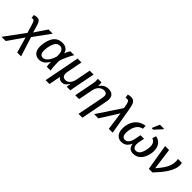

<svg xmlns="http://www.w3.org/2000/svg" viewBox="165 -2108 3674 3674"><g transform="rotate(45 2002.5 -270.5)"><path d="M255.9 -109.9 234.9 -78.6 206.5 -36.1 36.6 207H-77.6L220.2 -196.3L174.8 -347.7Q165.5 -378.9 158 -399.9Q150.4 -420.9 144 -431.6Q136.2 -446.8 127 -453.4Q117.7 -460 105 -460Q91.8 -460 74.2 -453.1L65.4 -525.4Q105.5 -539.1 139.6 -539.1Q173.8 -539.1 193.1 -526.4Q212.4 -513.7 227.1 -483.4Q242.2 -452.6 260.3 -388.2L291.5 -276.9Q303.2 -296.4 313.5 -312Q323.7 -327.6 331.5 -338.9L460 -528.3H572.8L326.2 -189L451.7 207H347.7Z M834 -537.6Q898.9 -537.6 940.4 -505.9Q981.9 -474.1 992.7 -417H993.7Q998 -430.2 1007.3 -450Q1016.6 -469.7 1027.8 -491Q1039.1 -512.2 1049.3 -528.3H1154.8Q1140.1 -506.8 1121.8 -471.9Q1103.5 -437 1085 -397Q1066.4 -356.9 1051 -318.4Q1035.6 -279.8 1026.9 -251Q1026.9 -219.7 1027.6 -191.2Q1028.3 -162.6 1029.3 -137.2Q1030.8 -111.8 1032.2 -89.8Q1033.7 -67.9 1036.4 -46.4Q1039.1 -24.9 1043.5 0H940.4Q930.2 -49.8 930.2 -113.8V-121.6H928.2Q884.3 -48.8 839.6 -19.3Q794.9 10.3 738.8 10.3Q659.7 10.3 616.2 -40.3Q572.8 -90.8 572.8 -183.1Q572.8 -225.6 580.6 -272.7Q588.4 -319.8 604 -364Q619.6 -408.2 641.1 -440.9Q705.6 -537.6 834 -537.6ZM836.4 -462.9Q784.2 -462.9 751.5 -427.2Q730 -402.8 714.1 -360.8Q698.2 -318.8 689.9 -271.2Q681.6 -223.6 681.6 -182.1Q681.6 -66.9 766.1 -66.9Q815.9 -66.9 861.8 -121.1Q907.7 -175.3 937.5 -271L938.5 -306.2Q938.5 -382.3 912.4 -422.6Q886.2 -462.9 836.4 -462.9Z M1250 -10.7Q1246.6 8.8 1236.6 60.5Q1226.6 112.3 1210.4 196.8H1106L1246.1 -528.3H1351.1L1291.5 -220.2Q1285.2 -189.5 1285.2 -163.6Q1285.2 -70.8 1373 -70.8Q1424.8 -70.8 1463.6 -114Q1502.4 -157.2 1516.6 -233.4L1574.2 -528.3H1678.7L1598.6 -115.2Q1594.7 -96.2 1591.1 -75.4Q1587.4 -54.7 1584.5 -35.2Q1581.5 -15.6 1579.1 0H1481L1482.4 -14.2Q1486.3 -43.9 1489 -63.2Q1491.7 -82.5 1493.2 -91.8H1491.7Q1460.4 -36.6 1428.2 -13.4Q1396 9.8 1354 9.8Q1317.4 9.8 1291.7 -5.1Q1266.1 -20 1256.8 -44.4H1254.9Q1253.9 -36.1 1252.7 -27.6Q1251.5 -19 1250 -10.7Z M2224.1 -398.9Q2224.1 -384.3 2221.2 -362.1Q2218.3 -339.8 2213.9 -318.8L2111.3 207.5H2006.8L2107.4 -306.6Q2117.7 -356.4 2117.7 -382.3Q2117.7 -458 2034.7 -458Q1996.6 -458 1963.1 -437.7Q1929.7 -417.5 1906 -381.1Q1882.3 -344.7 1872.6 -295.9L1815.4 0H1710.9L1788.1 -395.5Q1792 -413.1 1794.4 -434.6Q1796.9 -456.1 1796.9 -466.8Q1796.9 -472.7 1796.4 -485.6Q1795.9 -498.5 1795.2 -511.2Q1794.4 -523.9 1793.5 -528.3H1891.1Q1893.1 -521 1894.3 -511.5Q1895.5 -502 1896 -491.2Q1897 -478.5 1897 -465.1Q1897 -451.7 1896.5 -438H1897.9Q1937 -492.2 1979 -514.9Q2021 -537.6 2077.6 -537.6Q2150.4 -537.6 2187.3 -502Q2224.1 -466.3 2224.1 -398.9Z M2567.4 -370.1Q2556.6 -351.1 2541.3 -325.4Q2525.9 -299.8 2510.7 -275.4Q2495.6 -251 2485.4 -235.4L2336.4 0H2222.2L2543.9 -485.4L2537.1 -524.4Q2531.7 -557.6 2525.9 -580.6Q2520 -603.5 2514.2 -616.2Q2506.3 -635.3 2493.9 -644Q2481.4 -652.8 2461.9 -652.8Q2444.8 -652.8 2424.8 -647L2412.6 -720.7Q2427.2 -725.6 2450 -729.5Q2472.7 -733.4 2492.2 -733.4Q2531.2 -733.4 2556.9 -717.5Q2582.5 -701.7 2599.4 -664.1Q2616.2 -626.5 2627.4 -560.5L2724.1 0H2619.1Q2612.3 -49.3 2605.7 -97.9Q2599.1 -146.5 2593.3 -189.5Q2587.4 -232.4 2582.5 -264.9Q2577.6 -297.4 2574.7 -314.9Q2572.8 -330.6 2570.8 -344.2Q2568.8 -357.9 2567.4 -370.1Z M3201.7 -169.4Q3201.7 -123 3221.9 -95.2Q3242.2 -67.4 3276.9 -67.4Q3322.8 -67.4 3355 -99.1Q3376 -120.1 3391.1 -158.9Q3406.2 -197.8 3414.8 -241.2Q3423.3 -284.7 3423.3 -318.8Q3423.3 -433.6 3334 -462.4L3358.9 -538.6Q3413.1 -529.8 3451.9 -499.5Q3490.7 -469.2 3511.5 -421.9Q3532.2 -374.5 3532.2 -313.5Q3532.2 -233.4 3500.5 -153.8Q3468.8 -73.2 3413.3 -31.7Q3357.9 9.8 3281.7 9.8Q3222.2 9.8 3188 -21.7Q3153.8 -53.2 3143.1 -120.1H3141.1Q3112.8 -53.7 3069.1 -22Q3025.4 9.8 2963.9 9.8Q2885.7 9.8 2841.8 -43.5Q2797.9 -96.7 2797.9 -191.9Q2797.9 -284.2 2832.5 -360.8Q2867.2 -437 2929.4 -482.4Q2991.7 -527.8 3075.2 -538.6L3080.6 -463.4Q2948.7 -436 2913.6 -265.6Q2904.3 -219.7 2904.3 -183.6Q2904.3 -67.9 2985.4 -67.9Q3031.7 -67.9 3063.7 -108.2Q3095.7 -148.4 3110.8 -223.6L3134.8 -342.3H3231L3207.5 -226.6Q3201.7 -193.8 3201.7 -169.4ZM3361.3 -729.5 3232.4 -588.9H3190.9L3193.8 -605L3255.4 -747.6H3364.7Z M3779.8 -92.8Q3820.3 -140.6 3849.9 -178.5Q3879.4 -216.3 3897.5 -245.1Q3934.1 -302.7 3951.7 -356.4Q3969.2 -410.2 3969.2 -469.7Q3969.2 -494.6 3962.4 -528.3H4066.9Q4075.7 -502.9 4075.7 -470.7Q4075.7 -433.6 4065.9 -394.8Q4056.2 -356 4036.1 -314.5Q4015.6 -271 3985.6 -224.6Q3955.6 -178.2 3910.4 -123.5Q3865.2 -68.8 3800.3 0H3702.1L3613.8 -528.3H3721.7Z"/></g></svg>

Font: Arimo Medium
Style: Italic
Weight: 500
Italic angle: -12°
Designer: Steve Matteson
Foundry: Monotype Imaging Inc.
Version: Version 1.33